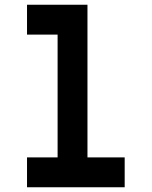

<svg xmlns="http://www.w3.org/2000/svg" viewBox="-20 -790 640 810"><path d="M94 -644V-770H349V-126H506V0H94V-126H223V-644Z"/></svg>

Font: Fliege Mono Thin
Style: Regular
Weight: 100
Version: Version 0.020;Glyphs 3.3 (3306)